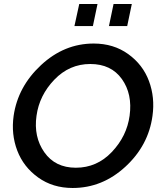

<svg xmlns="http://www.w3.org/2000/svg" viewBox="-20 -932 806 957"><path d="M351 -802 375 -912H466L443 -802ZM523 -802 546 -912H637L614 -802ZM342 5Q243 5 170 -47.5Q97 -100 66 -181.5Q35 -263 48 -355Q69 -500 184.5 -607.5Q300 -715 447 -715Q546 -715 619 -662.5Q692 -610 722.5 -528Q753 -446 740 -354Q720 -207 605 -101Q490 5 342 5ZM358 -96Q463 -96 537.5 -174.5Q612 -253 626 -355Q641 -463 587.5 -538Q534 -613 430 -613Q326 -613 251 -535Q176 -457 162 -355Q147 -250 201 -173Q255 -96 358 -96Z"/></svg>

Font: Raleway-v4020 SemiBold
Style: Italic
Weight: 600
Italic angle: -12°
Designer: Matt McInerney, Pablo Impallari, Rodrigo Fuenzalida
Foundry: Matt McInerney, Pablo Impallari, Rodrigo Fuenzalida
Version: Version 4.020;PS 004.020;hotconv 1.0.88;makeotf.lib2.5.64775